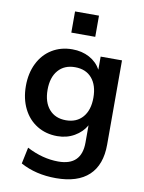

<svg xmlns="http://www.w3.org/2000/svg" viewBox="-102 -804 826 1098"><g transform="rotate(10 311.5 -255.0)"><path d="M556 -505V-16Q556 102 491 163Q426 224 300 224Q183 224 94 175L114 80Q206 128 297 128Q432 128 432 -6V-106Q409 -65 365 -39.5Q321 -14 266 -14Q200 -14 148.5 -45.5Q97 -77 68.5 -134.5Q40 -192 40 -266Q40 -340 68.5 -397.5Q97 -455 148.5 -486.5Q200 -518 266 -518Q322 -518 365.5 -494.5Q409 -471 432 -429V-505ZM432 -266Q432 -338 397 -379Q362 -420 299 -420Q237 -420 201.5 -379Q166 -338 166 -266Q166 -194 201.5 -153Q237 -112 299 -112Q361 -112 396.5 -153Q432 -194 432 -266ZM382 -734V-611H243V-734Z"/></g></svg>

Font: Muli
Style: Bold
Weight: 700
Designer: Vernon Adams
Foundry: Vernon Adams
Version: Version 2.001